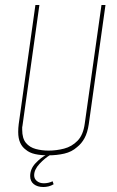

<svg xmlns="http://www.w3.org/2000/svg" viewBox="-20 -611 469 770"><path d="M173 12Q144 12 121 7Q98 2 83 -11Q69 -21 61 -38.5Q53 -56 53 -82Q53 -90 53.5 -97.5Q54 -105 55 -113L122 -591H138L70 -106Q70 -103 69 -101Q69 -95 69 -91Q69 -56 84 -38Q99 -20 123.5 -13.5Q148 -7 175 -7Q206 -7 237 -15Q268 -23 291 -46.5Q314 -70 320 -116L387 -591H403L336 -113Q331 -79 319 -57Q307 -35 289 -21Q268 -2 238 5Q208 12 173 12ZM154 139Q130 139 115.5 127.5Q101 116 101 95Q101 66 123 43Q145 20 166 10H182Q160 23 138.5 46Q117 69 117 92Q117 106 128 115Q139 124 156 124Q174 124 191 116L195 128Q185 134 174.5 136.5Q164 139 154 139Z"/></svg>

Font: Alumni Sans Pinstripe
Style: Italic
Weight: 400
Italic angle: -8°
Designer: Robert E. Leuschke
Foundry: Robert E. Leuschke
Version: Version 1.010; ttfautohint (v1.8.4.7-5d5b)